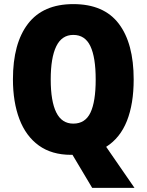

<svg xmlns="http://www.w3.org/2000/svg" viewBox="-20 -745 714 935"><path d="M631 -358Q631 -239 598 -156Q565 -73 497 -30L635 170H429L333 9H326Q232 9 169 -36.5Q106 -82 74.5 -165Q43 -248 43 -359Q43 -534 116.5 -629.5Q190 -725 337 -725Q486 -725 558.5 -629.5Q631 -534 631 -358ZM227 -358Q227 -252 254 -197.5Q281 -143 337 -143Q395 -143 420.5 -196.5Q446 -250 446 -358Q446 -466 420 -520.5Q394 -575 337 -575Q281 -575 254 -519.5Q227 -464 227 -358Z"/></svg>

Font: Noto Sans Malayalam Condensed Black
Style: Regular
Weight: 900
Width: 3
Designer: Jelle Bosma - Monotype Design Team
Foundry: Monotype Imaging Inc.
Version: Version 2.104; ttfautohint (v1.8.4.7-5d5b)